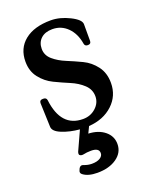

<svg xmlns="http://www.w3.org/2000/svg" viewBox="-137 -574 684 869"><g transform="rotate(-20 205.5 -139.5)"><path d="M376 -141Q376 -79 331.5 -37.5Q287 4 216 9L201 40Q249 42 279 66.5Q309 91 309 129Q309 170 273 195.5Q237 221 180 221Q135 221 111 202Q101 194 107 182L111 173Q119 161 131 166Q151 174 170 174Q195 174 209.5 165Q224 156 224 142Q224 117 186 117Q165 117 148 121Q137 123 130 117Q126 112 130 101L172 9Q125 5 87 -10.5Q49 -26 49 -49L45 -163Q45 -178 60 -178H64Q78 -178 80 -165Q96 -30 202 -30Q238 -30 263.5 -53Q289 -76 289 -108Q289 -141 264 -164.5Q239 -188 203 -203Q167 -218 131 -235.5Q95 -253 70 -285Q45 -317 45 -363Q45 -427 90.5 -463.5Q136 -500 216 -500Q260 -500 306 -477Q352 -454 352 -432V-352Q352 -337 337 -337H336Q322 -337 320 -350Q312 -400 282 -430Q252 -460 209 -460Q174 -460 154 -441.5Q134 -423 134 -392Q134 -361 159 -339.5Q184 -318 219.5 -303.5Q255 -289 290.5 -272Q326 -255 351 -222Q376 -189 376 -141Z"/></g></svg>

Font: Caslon OS
Style: Regular
Weight: 400
Designer: Alfredo Marco Pradil
Foundry: Hanken Design Co.
Version: Version 1.000;PS 001.000;hotconv 1.0.88;makeotf.lib2.5.64775